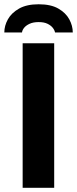

<svg xmlns="http://www.w3.org/2000/svg" viewBox="-32 -892 365 912"><path d="M75.6 0V-686.4H225.4V0ZM-11.5 -737.9Q-11.5 -769.5 5.5 -800.2Q22.5 -830.8 58.7 -851.3Q94.8 -871.7 151.6 -871.7Q209.6 -871.7 245.1 -851.3Q280.6 -830.8 297.1 -800.2Q313.7 -769.5 313.7 -737.9H229.4Q227.4 -748.9 218.6 -760Q209.9 -771.1 193.6 -779.1Q177.3 -787.1 151.6 -787.1Q126 -787.1 108.7 -779.1Q91.5 -771.1 82.6 -760Q73.7 -748.9 72.5 -737.9Z"/></svg>

Font: Archivo Variable SemiBold
Style: Regular
Weight: 600
Designer: Hector Gatti
Foundry: Omnibus-Type
Version: Version 2.001